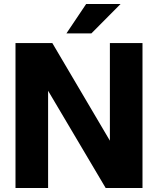

<svg xmlns="http://www.w3.org/2000/svg" viewBox="-20 -934 785 954"><path d="M505 0H688V-720H526V-235L240 -720H57V0H219V-483ZM310 -768H434L579 -914H408Z"/></svg>

Font: Aspekta 750
Style: Regular
Weight: 750
Designer: Ivo Dolenc
Version: Version 2.000